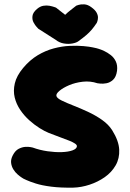

<svg xmlns="http://www.w3.org/2000/svg" viewBox="-20 -862 597 881"><path d="M316 -1Q258 0 215 -5.5Q172 -11 144 -20Q116 -29 102 -35.5Q88 -42 88 -42Q88 -42 80 -47Q72 -52 61 -61.5Q50 -71 41.5 -84.5Q33 -98 31 -114.5Q29 -131 39 -150Q50 -171 65.5 -179Q81 -187 95.5 -188Q110 -189 120 -187Q130 -185 130 -185Q163 -173 198 -168Q233 -163 263 -164Q293 -165 312.5 -172Q332 -179 333 -191Q333 -197 324.5 -203Q316 -209 299 -216Q282 -223 258 -231.5Q234 -240 204 -252Q186 -259 162 -274Q138 -289 114.5 -310Q91 -331 73 -357.5Q55 -384 47.5 -414.5Q40 -445 48 -479.5Q56 -514 86 -550Q117 -587 153 -608.5Q189 -630 227 -640Q265 -650 300 -651.5Q335 -653 362.5 -650.5Q390 -648 406 -644.5Q422 -641 422 -641Q422 -641 432.5 -638Q443 -635 458 -628Q473 -621 488 -609.5Q503 -598 511.5 -580Q520 -562 517 -537Q513 -509 499 -496Q485 -483 468.5 -480Q452 -477 439.5 -478.5Q427 -480 427 -480Q394 -491 359.5 -487Q325 -483 297 -471Q269 -459 252.5 -445Q236 -431 239 -421Q242 -411 263.5 -400.5Q285 -390 317 -377.5Q349 -365 383.5 -349Q418 -333 448 -312Q478 -291 495 -264Q525 -216 527 -175.5Q529 -135 510.5 -103Q492 -71 460.5 -49Q429 -27 391 -14.5Q353 -2 316 -1ZM236 -679 156 -730Q156 -730 148.5 -738Q141 -746 134 -759Q127 -772 129 -788.5Q131 -805 150 -821Q164 -833 179 -835.5Q194 -838 207 -835.5Q220 -833 228.5 -830Q237 -827 237 -827L279 -794Q290 -805 304.5 -816Q319 -827 330 -836Q330 -836 340.5 -839.5Q351 -843 367 -842Q383 -841 399 -829Q417 -816 423.5 -803.5Q430 -791 429.5 -780.5Q429 -770 426.5 -763.5Q424 -757 424 -757Q412 -739 401 -726Q390 -713 376 -701Q362 -689 340 -673Q331 -666 312.5 -662.5Q294 -659 273 -662.5Q252 -666 236 -679Z"/></svg>

Font: Sour Gummy Black
Style: Regular
Weight: 900
Designer: Stefie Justprince
Foundry: Eifetstype
Version: Version 1.000